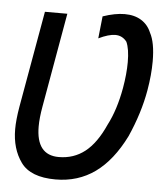

<svg xmlns="http://www.w3.org/2000/svg" viewBox="-53 -793 711 845"><g transform="rotate(5 302.0 -370.0)"><path d="M27.5 -200Q27.5 -241 37.5 -299.5L113 -726H212L138.5 -309Q129.5 -258.5 129.5 -221Q129.5 -94.5 229 -94.5Q295 -94.5 344.5 -133.2Q394 -172 431 -255Q467 -324 484.5 -422Q495.5 -485 495.5 -537Q495.5 -595 481.5 -626Q462 -651.5 431 -651.5Q401.5 -651.5 357 -630L367.5 -728Q421.5 -746.5 464 -746.5Q507.5 -746.5 537.5 -727.8Q567.5 -709 581.5 -675Q604.5 -632.5 604.5 -550Q604.5 -490.5 592.5 -421Q575 -320 527.5 -213Q473 -103 397.8 -49Q322.5 5 223.5 5Q113 5 70.2 -54.2Q27.5 -113.5 27.5 -200Z"/></g></svg>

Font: JuliaMono SemiBoldItalic
Style: Regular
Weight: 600
Italic angle: -9°
Monospace: yes
Designer: cormullion
Foundry: corm
Version: Version 0.049; ttfautohint (v1.8.4)